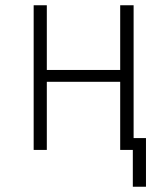

<svg xmlns="http://www.w3.org/2000/svg" viewBox="-20 -570 640 730"><path d="M108 0V-550H158V-304H437V-550H488V-45H535V140H485V0H437V-259H158V0Z"/></svg>

Font: NKDuy Mono Thin
Style: Regular
Weight: 100
Monospace: yes
Designer: NKDuy
Foundry: NKDuy
Version: Version 2.251; ttfautohint (v1.8.4.7-5d5b)